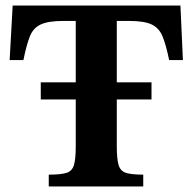

<svg xmlns="http://www.w3.org/2000/svg" viewBox="-20 -677 699 697"><path d="M500 0H157V-43Q201 -43 221.5 -49.5Q242 -56 248.5 -78Q255 -100 255 -145V-316H128V-378H255V-601H210Q155 -601 127.5 -588Q100 -575 88 -544Q76 -513 65 -459H15L26 -657H635L644 -459H594Q583 -513 570.5 -544Q558 -575 531 -588Q504 -601 448 -601H404V-378H530V-316H404V-145Q404 -100 410.5 -78Q417 -56 437.5 -49.5Q458 -43 500 -43Z"/></svg>

Font: STIX Two Text
Style: Bold
Weight: 700
Designer: Ross Mills, John Hudson & Paul Hanslow, Tiro Typeworks Ltd; with prior portions MicroPress Inc., and Coen Hoffman.
Foundry: Tiro Typeworks Ltd
Version: Version 2.13 b171